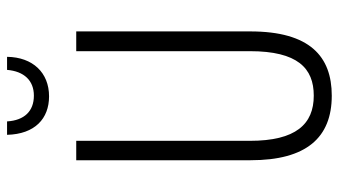

<svg xmlns="http://www.w3.org/2000/svg" viewBox="-228 -722 960 544"><g transform="rotate(-90 252.0 -450.0)"><path d="M363 -910H326C322 -862 296 -834 253 -834C209 -834 183 -861 180 -910H142C144 -831 188 -791 251 -791C318 -791 362 -837 363 -910ZM435 -221V-714H379V-222C379 -87 331 -41 253 -41C172 -41 125 -92 125 -222V-714H70V-220C70 -62 134 10 253 10C364 10 435 -52 435 -221Z"/></g></svg>

Font: Noto Sans Gujarati UI ExtraCondensed Light
Style: Regular
Weight: 300
Width: 2
Designer: Jelle Bosma - Monotype Design Team, Universal Thirst
Foundry: Monotype Imaging Inc.
Version: Version 2.106